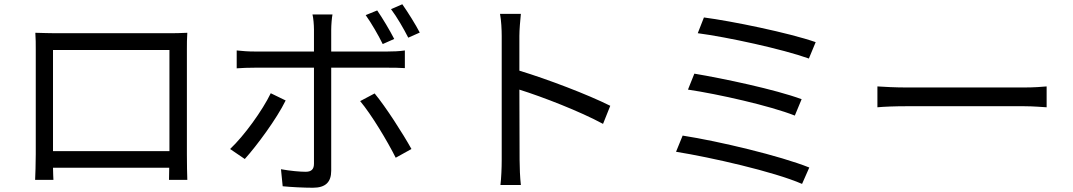

<svg xmlns="http://www.w3.org/2000/svg" viewBox="-20 -839 5040 902"><path d="M776 -604V-129H229V-604ZM858 -607C858 -632 858 -660 860 -685C830 -683 794 -683 772 -683H235C212 -683 185 -684 146 -685C148 -661 148 -630 148 -607V-115C148 -80 146 -6 145 6H231C230 -1 230 -25 229 -51H775C775 -24 774 -1 774 6H860C859 -5 858 -82 858 -114Z M1952 -686C1933 -723 1896 -782 1870 -819L1817 -796C1845 -759 1876 -705 1898 -662ZM1832 -656C1811 -697 1777 -754 1752 -790L1698 -768C1725 -730 1758 -673 1778 -632ZM1252 -401C1213 -320 1127 -201 1061 -139L1130 -92C1186 -154 1280 -281 1322 -367ZM1801 -521C1825 -521 1855 -521 1882 -519V-602C1857 -598 1824 -597 1800 -597H1536V-699C1536 -721 1539 -757 1542 -771H1448C1452 -756 1455 -722 1455 -700V-597H1177C1145 -597 1120 -599 1092 -602V-518C1119 -520 1147 -521 1177 -521H1455V-70C1455 -44 1443 -32 1416 -32C1390 -32 1344 -36 1300 -44L1308 36C1348 40 1408 43 1450 43C1510 43 1536 16 1536 -37V-521ZM1672 -364C1725 -301 1800 -176 1839 -98L1913 -139C1873 -211 1793 -336 1740 -400Z M2847 -342C2741 -395 2552 -467 2420 -507V-670C2420 -700 2424 -743 2427 -774H2329C2335 -743 2337 -698 2337 -670V-88C2337 -51 2335 -2 2331 30H2427C2423 -3 2421 -56 2421 -88L2420 -418C2531 -383 2704 -316 2813 -257Z M3287 -757 3258 -683C3396 -665 3658 -608 3780 -564L3812 -641C3686 -685 3417 -740 3287 -757ZM3242 -493 3212 -418C3354 -397 3598 -342 3714 -296L3746 -373C3621 -419 3379 -470 3242 -493ZM3187 -202 3156 -126C3318 -100 3615 -33 3748 25L3782 -52C3645 -107 3355 -176 3187 -202Z M4102 -335C4133 -338 4186 -340 4241 -340H4790C4835 -340 4877 -336 4897 -335V-433C4875 -431 4839 -428 4789 -428H4241C4185 -428 4132 -431 4102 -433Z"/></svg>

Font: Noto Sans CJK JP Regular
Style: Regular
Weight: 400
Designer: Ryoko NISHIZUKA (kana & ideographs); Paul D. Hunt (Latin, Greek & Cyrillic); Wenlong ZHANG (bopomofo); Sandoll Communica
Foundry: Adobe Systems Incorporated
Version: Version 1.001;PS 1.001;hotconv 1.0.78;makeotf.lib2.5.61930